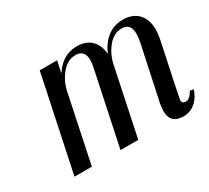

<svg xmlns="http://www.w3.org/2000/svg" viewBox="-104 -647 898 824"><g transform="rotate(-30 345.5 -235.0)"><path d="M617 -57Q617 -40 636 -40Q655 -40 673 -72L691 -69Q674 -18 634 2Q616 10 596 10Q531 10 531 -53Q531 -65 535 -89L592 -356Q597 -383 597 -399Q597 -450 553 -450Q514 -450 485 -415Q456 -380 446 -334L376 0H288L363 -356Q369 -381 369 -400Q369 -450 324 -450Q285 -450 255.5 -415Q226 -380 216 -334L146 0H60L159 -470H245L233 -412Q277 -480 347 -480Q392 -480 418 -455Q444 -430 447 -385Q490 -480 576 -480Q624 -480 651 -451.5Q678 -423 678 -372Q678 -354 672 -322Q617 -65 617 -57Z"/></g></svg>

Font: Trochut
Style: Italic
Weight: 400
Italic angle: -12°
Designer: Andreu Balius
Foundry: Andreu Balius
Version: Version 1.001